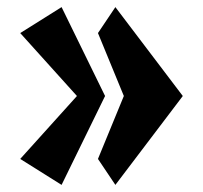

<svg xmlns="http://www.w3.org/2000/svg" viewBox="-20 -548 571 540"><path d="M153.2 -528 36.9 -455 196.4 -278 36.9 -101 153.2 -28 275.5 -278ZM255.5 -101 304.5 -28 494.1 -278 304.5 -528 255.5 -455 328.3 -278Z"/></svg>

Font: Blink
Style: Wide
Weight: 400
Designer: Mew Too
Foundry: Cannot Into Space Fonts
Version: Version 001.000